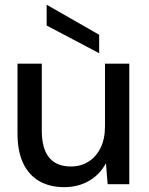

<svg xmlns="http://www.w3.org/2000/svg" viewBox="-20 -758 612 790"><path d="M244 12Q185 12 142 -12.5Q99 -37 75.5 -86Q52 -135 52 -210V-496H152V-220Q152 -147 182 -110Q212 -73 272 -73Q312 -73 343.5 -92.5Q375 -112 393.5 -149Q412 -186 412 -239V-496H512V0H423L416 -85H415Q391 -40 346.5 -14Q302 12 244 12ZM388 -539 172 -653V-738H173L388 -615Z"/></svg>

Font: DM Sans 28pt Medium
Style: Regular
Weight: 500
Version: Version 4.004;gftools[0.9.30]